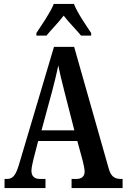

<svg xmlns="http://www.w3.org/2000/svg" viewBox="-20 -951 640 971"><path d="M164 -784V-771H215C239 -801 277 -838 302 -872C327 -839 368 -798 390 -771H441V-784C416 -822 371 -886 354 -931H252C234 -886 189 -822 164 -784ZM3 0H210V-46H182C151 -46 139 -63 139 -88C139 -106 147 -133 150 -149L173 -238H371L398 -139C402 -122 408 -98 408 -83C408 -59 393 -46 366 -46H342V0H600V-46H592C559 -46 541 -59 530 -98L355 -714H253L77 -122C59 -60 43 -46 14 -46H3ZM190 -292 244 -491C256 -536 267 -582 275 -620C282 -581 294 -536 307 -483L356 -292Z"/></svg>

Font: Noto Serif Lao ExtraCondensed SemiBold
Style: Regular
Weight: 600
Width: 2
Designer: Monotype Design Team
Foundry: Monotype Imaging Inc.
Version: Version 2.003